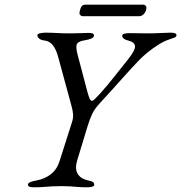

<svg xmlns="http://www.w3.org/2000/svg" viewBox="-20 -792 771 817"><path d="M123 5Q111 5 105 2.5Q99 0 99 -6Q99 -13 108.5 -17Q118 -21 135 -24Q172 -31 197.5 -51.5Q223 -72 234 -108L285 -268Q292 -288 291 -304.5Q290 -321 284 -342L228 -548Q219 -582 204.5 -600Q190 -618 167 -620Q153 -622 146 -628.5Q139 -635 139 -642Q139 -648 150.5 -650.5Q162 -653 174 -653Q195 -653 222 -651.5Q249 -650 282 -650Q304 -650 323 -651Q342 -652 357 -652Q369 -652 374.5 -649.5Q380 -647 380 -641Q380 -634 370.5 -629Q361 -624 343 -621Q315 -617 308 -606Q301 -595 310 -560L352 -401Q357 -382 361.5 -372.5Q366 -363 371 -363Q376 -363 385 -372Q394 -381 407 -395Q440 -432 464.5 -463.5Q489 -495 523 -537Q556 -578 554.5 -595.5Q553 -613 524 -620Q514 -622 507 -627.5Q500 -633 500 -640Q500 -646 509 -648.5Q518 -651 530 -651Q551 -651 568.5 -650.5Q586 -650 608 -650Q637 -650 663.5 -651.5Q690 -653 706 -653Q718 -653 724.5 -650.5Q731 -648 731 -642Q731 -635 721 -631.5Q711 -628 697 -623Q678 -617 653.5 -601.5Q629 -586 607 -568Q585 -550 570 -534Q545 -508 513.5 -473Q482 -438 452.5 -405Q423 -372 404 -352Q382 -328 372 -306.5Q362 -285 353 -256L308 -108Q298 -74 310.5 -52.5Q323 -31 356 -24Q371 -21 376 -17Q381 -13 381 -6Q381 0 372 2.5Q363 5 351 5Q326 5 310 3.5Q294 2 279 1Q264 0 243 0Q220 0 202 1Q184 2 166 3.5Q148 5 123 5ZM332 -723Q327 -723 322.5 -727Q318 -731 318 -735Q318 -742 323 -757Q328 -772 342 -772H590Q595 -772 599 -768.5Q603 -765 603 -760Q603 -745 593.5 -734Q584 -723 572 -723Z"/></svg>

Font: EB Garamond
Style: Italic
Weight: 400
Italic angle: -17.2°
Designer: Georg Duffner and Octavio Pardo
Foundry: Georg Duffner
Version: Version 1.001